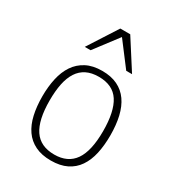

<svg xmlns="http://www.w3.org/2000/svg" viewBox="-186 -878 921 1006"><g transform="rotate(30 274.5 -375.5)"><path d="M480 -254.9Q480 -193.8 469 -144.3Q458 -94.7 433.6 -59.1Q409.2 -23.4 370.1 -4.2Q331.1 15.1 274.9 15.1Q219.2 15.1 179.9 -4.2Q140.6 -23.4 116 -58.8Q91.3 -94.2 80.1 -144Q68.8 -193.8 68.8 -254.9Q68.8 -313 79.8 -362.8Q90.8 -412.6 115.2 -449Q139.6 -485.4 179 -506.1Q218.3 -526.9 274.9 -526.9Q329.1 -526.9 367.9 -508.1Q406.7 -489.3 431.6 -453.9Q456.5 -418.5 468.3 -368.2Q480 -317.9 480 -254.9ZM436 -254.9Q436 -374 397.9 -432.6Q359.9 -491.2 274.9 -491.2Q231.4 -491.2 200.7 -475.8Q169.9 -460.4 150.4 -430.4Q130.9 -400.4 121.8 -356.4Q112.8 -312.5 112.8 -254.9Q112.8 -136.7 151.9 -78.9Q190.9 -21 274.9 -21Q356.4 -21 396.2 -78.1Q436 -135.3 436 -254.9ZM382.8 -589.8 274.9 -731.9 167 -589.8H131.8L245.1 -766.1H305.2L418 -589.8Z"/></g></svg>

Font: Clear Sans Thin
Style: Regular
Weight: 250
Foundry: Intel Corporation
Version: Version 1.00